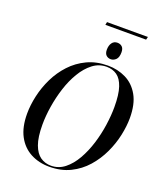

<svg xmlns="http://www.w3.org/2000/svg" viewBox="-175 -1100 1053 1227"><g transform="rotate(20 352.0 -486.5)"><path d="M334 -964 338 -984H616L611 -964ZM441 -769Q422 -769 409.5 -781Q397 -793 397 -818Q397 -847 410 -865Q423 -883 446 -883Q466 -883 478.5 -871Q491 -859 491 -834Q491 -799 475.5 -784Q460 -769 441 -769ZM306 11Q235 11 178.5 -19Q122 -49 90 -109Q58 -169 58 -260Q58 -318 72.5 -382.5Q87 -447 116.5 -507.5Q146 -568 191.5 -617Q237 -666 299 -695.5Q361 -725 440 -725Q506 -725 562 -697.5Q618 -670 651.5 -611Q685 -552 685 -457Q685 -403 671.5 -339.5Q658 -276 629 -214Q600 -152 555 -101Q510 -50 448 -19.5Q386 11 306 11ZM314 1Q366 1 407 -31.5Q448 -64 478.5 -117.5Q509 -171 529 -235.5Q549 -300 558.5 -366.5Q568 -433 568 -489Q568 -575 551.5 -624Q535 -673 505 -694Q475 -715 434 -715Q382 -715 340.5 -683Q299 -651 267.5 -598.5Q236 -546 215.5 -482Q195 -418 184.5 -352Q174 -286 174 -228Q174 -142 192.5 -92Q211 -42 242.5 -20.5Q274 1 314 1Z"/></g></svg>

Font: Noto Serif Display SemiCondensed Medium
Style: Italic
Weight: 500
Width: 4
Italic angle: -12°
Designer: Monotype Design Team
Foundry: Monotype Imaging Inc.
Version: Version 2.009